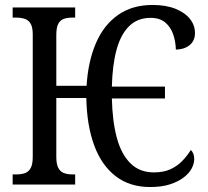

<svg xmlns="http://www.w3.org/2000/svg" viewBox="-20 -744 837 774"><path d="M585 10Q503 10 446 -34Q389 -78 359.5 -158.5Q330 -239 328 -349H207V-112Q207 -82 215 -67Q223 -52 237.5 -46.5Q252 -41 270 -41H283V0H31V-41H48Q67 -41 81.5 -46.5Q96 -52 104 -67Q112 -82 112 -112V-605Q112 -634 103.5 -648.5Q95 -663 80 -668Q65 -673 45 -673H31V-714H283V-673H270Q252 -673 237.5 -668Q223 -663 215 -648Q207 -633 207 -603V-398H329Q335 -496 366.5 -569.5Q398 -643 455.5 -683.5Q513 -724 595 -724Q649 -724 687.5 -708.5Q726 -693 746 -667.5Q766 -642 766 -611Q766 -580 745 -562.5Q724 -545 689 -544Q688 -577 678 -606Q668 -635 646 -653.5Q624 -672 587 -672Q535 -672 501 -639Q467 -606 450 -544Q433 -482 431 -395H645V-347H431Q433 -255 451 -188.5Q469 -122 506 -85.5Q543 -49 600 -49Q639 -49 666.5 -61.5Q694 -74 714 -94.5Q734 -115 749 -139Q755 -135 759 -125Q763 -115 763 -103Q763 -85 753 -65.5Q743 -46 721 -29Q699 -12 665.5 -1Q632 10 585 10Z"/></svg>

Font: Noto Serif Condensed
Style: Regular
Weight: 400
Width: 3
Designer: Monotype Design Team
Foundry: Monotype Imaging Inc.
Version: Version 2.015